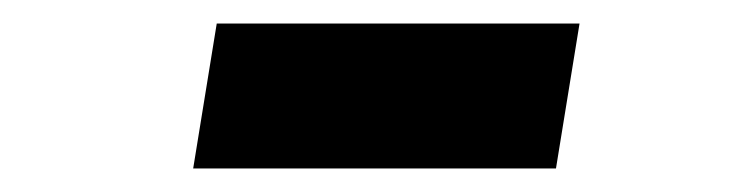

<svg xmlns="http://www.w3.org/2000/svg" viewBox="-20 -386 640 163"><path d="M452 -243 472 -366H164L144 -243Z"/></svg>

Font: IBM Plex Mono SmBld
Style: Italic
Weight: 600
Italic angle: -9.5°
Monospace: yes
Designer: Mike Abbink, Paul van der Laan, Pieter van Rosmalen
Foundry: Bold Monday
Version: Version 2.004